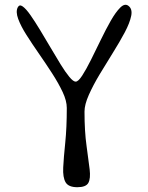

<svg xmlns="http://www.w3.org/2000/svg" viewBox="-20 -782 618 802"><path d="M333 -316Q333 -233 341.5 -173Q350 -113 354.5 -74.5Q359 -36 349 -18Q339 0 303 0Q266 0 254 -20.5Q242 -41 244 -82Q246 -123 252.5 -185.5Q259 -248 259 -331Q259 -361 241.5 -398Q224 -435 197.5 -476Q171 -517 142.5 -558Q114 -599 90.5 -636Q67 -673 56 -703Q45 -733 54 -751Q61 -765 75 -755Q89 -745 107.5 -718.5Q126 -692 147.5 -656.5Q169 -621 191 -583.5Q213 -546 233 -513.5Q253 -481 269.5 -461Q286 -441 296 -441Q307 -441 323.5 -466.5Q340 -492 360 -532Q380 -572 401 -615.5Q422 -659 442.5 -695Q463 -731 482 -750Q501 -769 516 -758Q534 -745 528 -715.5Q522 -686 501 -646.5Q480 -607 451.5 -561.5Q423 -516 396 -471Q369 -426 351 -385.5Q333 -345 333 -316Z"/></svg>

Font: VLove default
Style: Regular
Weight: 400
Designer: Dr Anirban Mitra
Foundry: Dr Anirban Mitra
Version: Version 1.000